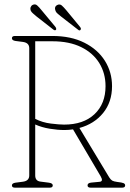

<svg xmlns="http://www.w3.org/2000/svg" viewBox="-20 -866 599 886"><path d="M497 -468.5Q497 -395 455.8 -344.5Q414.5 -294 346.5 -275.5L484 -47.5Q491 -36.5 498 -32.5Q505 -28.5 520.5 -26.5Q543 -24 550.2 -20.8Q557.5 -17.5 557.5 -10.5Q557.5 0 543.5 0H398.5Q384 0 384 -10.5Q384 -22 402 -23.5L439 -27Q458.5 -28.5 444.5 -52.5L317 -269Q296 -266 277.5 -266Q246 -266 209.5 -272Q173 -278 142.5 -291.5V-56.5Q142.5 -31 166.5 -28L205.5 -23Q223.5 -20.5 223.5 -10.5Q223.5 0 209.5 0H49Q35 0 35 -10.5Q35 -20.5 51.5 -23L86 -27.5Q115 -31.5 115 -56.5V-643.5Q115 -668.5 86 -672.5L51.5 -677Q35 -679.5 35 -689.5Q35 -700 49 -700H221.5Q307.5 -700 369.2 -669Q431 -638 464 -585.5Q497 -533 497 -468.5ZM142.5 -675.5V-317.5Q176 -300.5 214.8 -295.8Q253.5 -291 275.5 -291Q365 -291 416 -339Q467 -387 467 -468.5Q467 -528 438.2 -574.8Q409.5 -621.5 354.8 -648.5Q300 -675.5 222 -675.5ZM172.5 -818 234.5 -743.5Q241.5 -735 238.5 -728.5Q233.5 -723.5 225.5 -730L148 -790.5Q141.5 -796.5 134 -802.5Q126.5 -808.5 122.5 -815.5Q118.5 -825.5 121.5 -833Q124.5 -840.5 131 -843.5Q142.5 -849 151.5 -841Q160.5 -833 172.5 -818ZM286.5 -818 348 -743.5Q356 -734.5 352 -729Q347.5 -722 339.5 -729.5L261.5 -790Q254.5 -796 247 -802Q239.5 -808 236.5 -815Q228.5 -835 244.5 -843Q256 -848.5 265 -840.8Q274 -833 286.5 -818Z"/></svg>

Font: Fraunces 144pt S100 Thin
Style: Regular
Weight: 100
Version: Version 1.000; ttfautohint (v1.8.3)